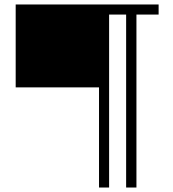

<svg xmlns="http://www.w3.org/2000/svg" viewBox="-20 -715 770 857"><path d="M589 -650V122H543V-650H467V122H422V-325H50V-695H688V-650Z"/></svg>

Font: Geostar Fill
Style: Regular
Weight: 400
Designer: Joe Prince
Foundry: Joe Prince
Version: Version 1.002